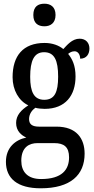

<svg xmlns="http://www.w3.org/2000/svg" viewBox="-20 -779 510 1037"><path d="M220 -637C252 -637 280 -654 280 -698C280 -743 252 -759 220 -759C185 -759 160 -743 160 -698C160 -654 185 -637 220 -637ZM200 238C361 238 437 166 437 51C437 -31 393 -95 285 -95H191C155 -95 137 -107 137 -136C137 -164 154 -185 171 -197C183 -193 207 -191 221 -191C334 -191 388 -264 388 -366C388 -426 370 -461 348 -488C358 -496 368 -502 383 -502C401 -502 413 -484 413 -462C448 -462 463 -488 463 -517C463 -546 445 -570 410 -570C369 -570 341 -534 322 -514C299 -533 264 -547 221 -547C104 -547 48 -477 48 -362C48 -292 82 -234 133 -210C94 -185 67 -156 67 -115C67 -71 96 -48 122 -36C63 -24 12 18 12 95C12 185 74 238 200 238ZM219 -240C164 -240 143 -282 143 -364C143 -451 164 -497 218 -497C274 -497 294 -453 294 -365C294 -281 275 -240 219 -240ZM202 188C127 188 95 147 95 89C95 14 140 -6 182 -6H273C325 -6 353 14 353 71C353 137 315 188 202 188Z"/></svg>

Font: Noto Serif Ethiopic Condensed Medium
Style: Regular
Weight: 500
Width: 3
Designer: Monotype Design Team
Foundry: Monotype Imaging Inc.
Version: Version 2.102